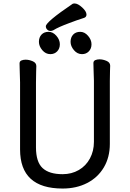

<svg xmlns="http://www.w3.org/2000/svg" viewBox="-20 -1062 750 1110"><path d="M422 -944Q411 -940 380 -928.5Q349 -917 326.5 -907Q304 -897 288 -887Q279 -883 272 -883Q261 -883 253 -891Q245 -899 245 -910Q245 -935 400 -1040Q405 -1042 411 -1042Q430 -1042 455 -1019Q480 -996 480 -978Q480 -964 467 -959ZM261 -878Q286 -878 306 -855Q326 -832 326 -806Q326 -781 310.5 -765Q295 -749 271 -749Q244 -749 224.5 -772Q205 -795 205 -820Q205 -846 220 -862Q235 -878 261 -878ZM388 -820Q388 -846 403 -862Q418 -878 444 -878Q469 -878 489 -855Q509 -832 509 -806Q509 -781 493.5 -765Q478 -749 454 -749Q427 -749 407.5 -772Q388 -795 388 -820ZM521 -658 520 -697Q520 -710 531 -714.5Q542 -719 555 -719Q575 -719 596 -710Q617 -701 617 -682Q617 -666 616 -654L615 -594V-230Q615 -153 580.5 -94.5Q546 -36 484 -4Q422 28 342 28Q96 28 96 -198V-586Q96 -613 94 -655L93 -695Q93 -708 104 -712.5Q115 -717 128 -717Q148 -717 169 -708Q190 -699 190 -680Q190 -662 189 -649L188 -584V-210Q188 -126 226 -90.5Q264 -55 342 -55Q394 -55 435.5 -79Q477 -103 500 -146Q523 -189 523 -242V-595Z"/></svg>

Font: LXGW ZhenKai
Style: Regular
Weight: 400
Designer: LXGW / Fontworks Inc.
Foundry: LXGW / Fontworks Inc.
Version: Version 0.800;June 8, 2025